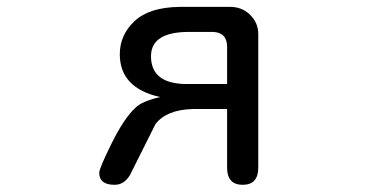

<svg xmlns="http://www.w3.org/2000/svg" viewBox="-20 -504 1040 547"><path d="M436.5 -227.5Q321.3 -252.9 321.3 -349.6Q321.3 -404.3 363.3 -443.8Q405.3 -483.4 492.2 -484.4H635.7Q670.9 -484.4 694.3 -460Q715.8 -437.5 715.8 -407.2V-26.4Q715.8 22.5 671.4 22.5Q627 22.5 627 -26.4V-193.4H529.3Q454.1 -191.4 422.9 -150.4L350.6 -5.9Q334 22.5 306.6 22.5Q262.7 22.5 262.7 -11.7Q262.7 -24.4 298.3 -96.2Q334 -168 366.2 -197.3Q384.8 -215.8 436.5 -227.5ZM627 -264.6V-372.1Q626 -412.1 585.9 -413.1H518.6Q410.2 -413.1 410.2 -343.8Q410.2 -264.6 512.7 -264.6H627Z"/></svg>

Font: jf-openhuninn-1.0
Style: Regular
Weight: 400
Designer: [Kosugi Maru]
      Designed by Motoya company      

      [Varela Round]
      Joe Prince(Latin component); Avraham Co
Foundry: justfont CO.,LTD.
Version: 1.0